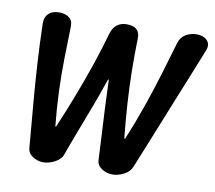

<svg xmlns="http://www.w3.org/2000/svg" viewBox="-77 -771 966 864"><g transform="rotate(10 406.5 -338.5)"><path d="M173 5Q148 5 125.5 -9Q103 -23 101 -48Q93 -143 84.5 -240.5Q76 -338 70.5 -431.5Q65 -525 63 -608Q62 -638 79.5 -655Q97 -672 129 -672Q155 -672 173 -658.5Q191 -645 190 -618Q188 -549 186.5 -474Q185 -399 188 -321.5Q191 -244 199 -166Q198 -163 200.5 -163Q203 -163 204 -166Q237 -244 266.5 -321Q296 -398 321.5 -473Q347 -548 366 -617Q374 -644 392 -658Q410 -672 436 -672Q468 -672 482.5 -658Q497 -644 496 -617Q494 -548 495 -473Q496 -398 501 -321Q506 -244 514 -166Q514 -163 516 -163Q518 -163 519 -166Q552 -245 579.5 -324.5Q607 -404 630.5 -481.5Q654 -559 674 -628Q682 -655 704 -668.5Q726 -682 754 -682Q774 -682 789 -674.5Q804 -667 810 -652.5Q816 -638 808 -618Q783 -555 754.5 -485Q726 -415 696.5 -341.5Q667 -268 637 -193.5Q607 -119 578 -48Q569 -23 542 -9Q515 5 490 5Q463 5 440.5 -9.5Q418 -24 417 -49Q415 -100 411.5 -158.5Q408 -217 405 -280.5Q402 -344 400 -409Q400 -413 398.5 -413Q397 -413 395 -409Q373 -344 349 -280.5Q325 -217 302.5 -158.5Q280 -100 262 -49Q254 -24 226.5 -9.5Q199 5 173 5Z"/></g></svg>

Font: Winky Sans Medium
Style: Italic
Weight: 500
Italic angle: -8.97852°
Designer: Simon Atzbach
Foundry: typofactur
Version: Version 1.205